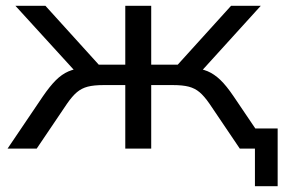

<svg xmlns="http://www.w3.org/2000/svg" viewBox="-20 -510 973 659"><path d="M855 129V0H814V-69H933V129ZM6 0 127 -179Q151 -214 171.5 -234.5Q192 -255 215 -265Q238 -275 271 -277L251 -251L33 -490H136L319 -288H410V-490H499V-288H590L773 -490H875L658 -251L637 -277Q670 -275 692.5 -265.5Q715 -256 736 -236Q757 -216 782 -179L903 0H803L699 -154Q681 -180 665 -193.5Q649 -207 628 -212.5Q607 -218 573 -218H499V0H410V-218H336Q302 -218 281 -212.5Q260 -207 244 -193.5Q228 -180 210 -154L106 0Z"/></svg>

Font: Nunito Sans 10pt SemiExpanded
Style: Regular
Weight: 400
Width: 6
Designer: Vernon Adams
Foundry: Vernon Adams
Version: Version 3.101;gftools[0.9.27]